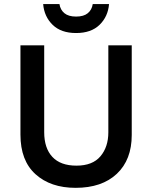

<svg xmlns="http://www.w3.org/2000/svg" viewBox="-20 -893 731 923"><path d="M343.3 10Q223.3 10 150.8 -55.4Q78.3 -120.8 78.3 -245.8V-675H192.5V-257.5Q192.5 -180.8 231.7 -138.8Q270.8 -96.7 347.5 -96.7Q425 -96.7 462.9 -141.7Q500.8 -186.7 500.8 -256.7V-675H613.3V-244.2Q613.3 -125 541.7 -57.5Q470 10 343.3 10ZM345.8 -734.2Q273.3 -734.2 232.9 -773.8Q192.5 -813.3 187.5 -873.3H265.8Q270 -845.8 289.6 -829.6Q309.2 -813.3 345.8 -813.3Q382.5 -813.3 402.1 -829.6Q421.7 -845.8 425.8 -873.3H504.2Q499.2 -813.3 458.8 -773.8Q418.3 -734.2 345.8 -734.2Z"/></svg>

Font: Funnel Sans Medium
Style: Regular
Weight: 500
Version: Version 1.000; Beta; Release 5; Build 24; ttfautohint (v1.8.